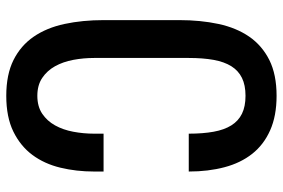

<svg xmlns="http://www.w3.org/2000/svg" viewBox="-170 -754 933 634"><g transform="rotate(90 297.0 -437.5)"><path d="M546.9 -312.5V-281.2Q546.9 -222.7 534.2 -169.9Q521.5 -117.2 492.2 -77.6Q462.9 -38.1 415 -14.6Q367.2 8.8 296.9 8.8Q226.6 8.8 178.7 -15.1Q130.9 -39.1 101.6 -81.8Q72.3 -124.5 59.6 -183.6Q46.9 -242.7 46.9 -313V-562.5Q46.9 -632.8 59.6 -691.9Q72.3 -751 101.6 -793.5Q130.9 -835.9 178.7 -859.9Q226.6 -883.8 296.9 -883.8Q363.3 -883.8 410.9 -862.5Q458.5 -841.3 488.5 -803.2Q518.6 -765.1 532.7 -711.7Q546.9 -658.2 546.9 -593.8H421.9Q421.9 -640.6 415.5 -675.8Q409.2 -710.9 394.5 -734.4Q379.9 -757.8 356 -769.5Q332 -781.2 296.9 -781.2Q261.7 -781.2 237.8 -769.5Q213.9 -757.8 199.2 -734.4Q184.6 -710.9 178.2 -675.8Q171.9 -640.6 171.9 -593.8V-281.2Q171.9 -246.1 178.2 -212.4Q184.6 -178.7 199.2 -152.3Q213.9 -126 237.8 -109.9Q261.7 -93.8 296.9 -93.8Q332 -93.8 356 -109.9Q379.9 -126 394.5 -152.3Q409.2 -178.7 415.5 -212.4Q421.9 -246.1 421.9 -281.2V-312.5Z"/></g></svg>

Font: tigers
Style: Regular
Weight: 400
Designer: vernon adams
Foundry: vernon adams
Version: Version 1.2